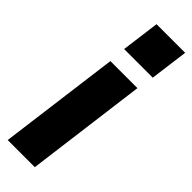

<svg xmlns="http://www.w3.org/2000/svg" viewBox="-262 -782 792 792"><g transform="rotate(45 134.0 -386.0)"><path d="M4.9 0 74.2 -529.8H231.9L163.1 0ZM268.1 -772 246.1 -605H79.1L101.1 -772Z"/></g></svg>

Font: Cooper Hewitt
Style: Bold Italic
Weight: 712
Designer: Village Type and Design LLC
Foundry: Cooper Hewitt Smithsonian Design Museum
Version: 1.000